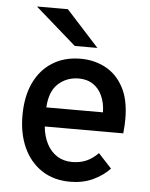

<svg xmlns="http://www.w3.org/2000/svg" viewBox="-53 -776 650 832"><g transform="rotate(5 272.0 -360.0)"><path d="M283 12Q211.5 12 159.8 -22Q108 -56 80.2 -116.5Q52.5 -177 52.5 -256Q52.5 -340 81.2 -399.8Q110 -459.5 161.8 -491.2Q213.5 -523 283 -523Q342 -523 390.8 -497.2Q439.5 -471.5 468.8 -417.8Q498 -364 498 -280Q498 -268 497.2 -251.2Q496.5 -234.5 494.5 -217H153Q157 -174.5 173.8 -142.2Q190.5 -110 218.5 -92Q246.5 -74 284.5 -74Q318 -74 345.5 -85.8Q373 -97.5 397 -122.5L455 -60Q425 -28.5 381.5 -8.2Q338 12 283 12ZM152.5 -300H399Q398 -340.5 384.2 -371.2Q370.5 -402 344.8 -419.5Q319 -437 282 -437Q230.5 -437 193.5 -404Q156.5 -371 152.5 -300ZM252 -576 74 -732H208.5L350.5 -576Z"/></g></svg>

Font: Overpass Medium
Style: Regular
Weight: 500
Designer: Delve Withrington, Dave Bailey, Thomas Jockin
Foundry: Delve Fonts LLC
Version: Version 4.000